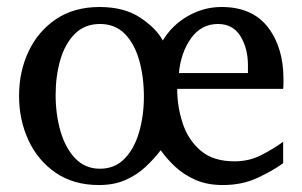

<svg xmlns="http://www.w3.org/2000/svg" viewBox="-20 -514 860 546"><path d="M261.2 12.2Q189.5 12.2 138.7 -22.5Q87.9 -57.1 61 -115Q34.2 -172.9 34.2 -241.2Q34.2 -310.5 61.3 -367.9Q88.4 -425.3 139.6 -459.7Q190.9 -494.1 263.2 -494.1Q333 -494.1 378.7 -463.9Q424.3 -433.6 442.9 -398.9Q469.2 -442.4 514.2 -468.3Q559.1 -494.1 609.9 -494.1Q697.3 -494.1 741.7 -436.8Q786.1 -379.4 786.1 -289.1Q786.1 -284.2 786.1 -276.1Q786.1 -268.1 785.2 -261.2H483.9Q483.9 -211.4 499.3 -164.1Q514.6 -116.7 550.3 -85.9Q585.9 -55.2 647 -55.2Q688.5 -55.2 723.6 -73.2Q758.8 -91.3 785.2 -110.8V-49.8Q753.9 -27.3 710.9 -7.6Q668 12.2 613.8 12.2Q568.8 12.2 535.4 -2.7Q502 -17.6 477.8 -40.3Q453.6 -63 437 -86.9Q418.5 -62.5 394.3 -39.8Q370.1 -17.1 337.4 -2.4Q304.7 12.2 261.2 12.2ZM264.2 -34.2Q306.6 -34.2 334.5 -63Q362.3 -91.8 375.7 -138.7Q389.2 -185.5 389.2 -238.8Q389.2 -295.9 375.7 -343Q362.3 -390.1 334.7 -418Q307.1 -445.8 264.2 -445.8Q220.7 -445.8 192.6 -417.5Q164.6 -389.2 151.4 -343.3Q138.2 -297.4 138.2 -244.1Q138.2 -188.5 152.1 -140.6Q166 -92.8 194.1 -63.5Q222.2 -34.2 264.2 -34.2ZM488.8 -306.2H685.1V-328.1Q685.1 -377 663.6 -411.4Q642.1 -445.8 600.1 -445.8Q552.2 -445.8 523.2 -405Q494.1 -364.3 488.8 -306.2Z"/></svg>

Font: Charis
Style: Regular
Weight: 400
Designer: Walt Agee, Miriam Martin, Annie Olsen, Victor Gaultney, Lorna Priest, Alan Ward, Bob Hallissy, Martin Hosken, Sharon Cor
Foundry: SIL Global
Version: Version 7.000